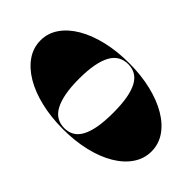

<svg xmlns="http://www.w3.org/2000/svg" viewBox="-95 -1111 1514 1514"><g transform="rotate(45 661.5 -354.0)"><path d="M664 -723Q797 -723 910 -696Q1023 -669 1106 -620Q1189 -571 1235 -503.5Q1281 -436 1281 -355Q1281 -274 1235 -206Q1189 -138 1106 -88.5Q1023 -39 910 -12Q797 15 664 15Q529 15 415.5 -12Q302 -39 218.5 -88.5Q135 -138 88.5 -206Q42 -274 42 -355Q42 -436 88.5 -503.5Q135 -571 218.5 -620Q302 -669 415.5 -696Q529 -723 664 -723ZM664 -712Q617 -712 580.5 -691Q544 -670 520 -626Q496 -582 483.5 -514.5Q471 -447 471 -355Q471 -264 483.5 -197Q496 -130 520 -85.5Q544 -41 580.5 -19.5Q617 2 664 2Q710 2 745.5 -18.5Q781 -39 804.5 -83Q828 -127 840 -194.5Q852 -262 852 -355Q852 -449 840 -516.5Q828 -584 804.5 -627.5Q781 -671 745.5 -691.5Q710 -712 664 -712Z"/></g></svg>

Font: Kalnia Expanded SemiBold
Style: Regular
Weight: 600
Width: 7
Designer: Frida Medrano
Foundry: Frida Medrano
Version: Version 1.105